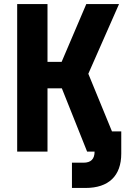

<svg xmlns="http://www.w3.org/2000/svg" viewBox="-20 -750 640 950"><path d="M65 0H215V-313H286L411 0H448C448 37 430 55 393 55H336V180H403C518 180 580 120 580 10V-100H534L417 -385L569 -730H407L285 -444H215V-730H65Z"/></svg>

Font: JetBrains Mono ExtraBold
Style: Regular
Weight: 800
Monospace: yes
Designer: Philipp Nurullin, Konstantin Bulenkov
Foundry: JetBrains
Version: Version 2.305